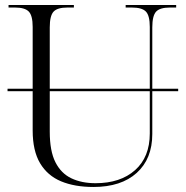

<svg xmlns="http://www.w3.org/2000/svg" viewBox="-20 -734 740 764"><path d="M352 10Q277 10 223 -12.5Q169 -35 139.5 -84.5Q110 -134 110 -215V-371H10V-381H110V-627Q110 -672 94.5 -688Q79 -704 40 -704H14V-714H274V-704H248Q208 -704 193 -687.5Q178 -671 178 -625V-381H576V-627Q576 -672 560.5 -688Q545 -704 505 -704H480V-714H681V-704H656Q616 -704 601 -687.5Q586 -671 586 -625V-381H689V-371H586V-201Q586 -102 524 -46Q462 10 352 10ZM178 -210Q178 -133 200.5 -88.5Q223 -44 264 -24.5Q305 -5 360 -5Q459 -5 517.5 -57Q576 -109 576 -203V-371H178Z"/></svg>

Font: Noto Serif Display Light
Style: Regular
Weight: 300
Designer: Monotype Design Team
Foundry: Monotype Imaging Inc.
Version: Version 2.009